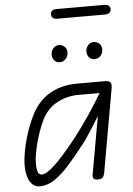

<svg xmlns="http://www.w3.org/2000/svg" viewBox="-62 -985 723 1040"><g transform="rotate(-5 299.5 -465.0)"><path d="M112 9.5Q78 9.5 58.8 -22.2Q39.5 -54 39.5 -110Q39.5 -142.5 47 -183.5Q54.5 -224.5 67.2 -267Q80 -309.5 96.5 -347.5Q113 -385.5 130.5 -412Q158.5 -454 195.2 -479.2Q232 -504.5 274 -515.8Q316 -527 358.5 -527H512Q535 -527 542.2 -517.5Q549.5 -508 545 -483.5L464.5 -28.5Q463.5 -23 457.8 -11.5Q452 0 428.5 0Q407.5 0 404 -8.8Q400.5 -17.5 401.5 -25.5L458 -342.5Q439 -311.5 421.8 -284.2Q404.5 -257 389.5 -234.5Q374.5 -212 361 -195.5Q316 -138 275.2 -91.5Q234.5 -45 194.5 -17.8Q154.5 9.5 112 9.5ZM101 -118Q101 -106 102.2 -90.8Q103.5 -75.5 109.2 -64.2Q115 -53 128.5 -53Q153.5 -53 199 -95.5Q244.5 -138 314 -225Q363 -287.5 404.8 -349.5Q446.5 -411.5 478.5 -465.5H358.5Q332 -465.5 298.8 -457.2Q265.5 -449 233.2 -428.8Q201 -408.5 177.5 -373Q162.5 -350.5 148.8 -316.5Q135 -282.5 124.2 -245Q113.5 -207.5 107.2 -173.8Q101 -140 101 -118ZM467 -650.5Q448.5 -650.5 437.2 -664Q426 -677.5 426.5 -697.5Q427.5 -715.5 439.2 -729.5Q451 -743.5 470 -743.5Q488.5 -743.5 501.2 -730.8Q514 -718 513 -697.5Q512.5 -678 499.2 -664.2Q486 -650.5 467 -650.5ZM277.5 -650.5Q259.5 -650.5 248.2 -664Q237 -677.5 237.5 -697.5Q238.5 -715.5 250.2 -729.5Q262 -743.5 280.5 -743.5Q299.5 -743.5 312.2 -730.8Q325 -718 324 -697.5Q323.5 -678 310.2 -664.2Q297 -650.5 277.5 -650.5ZM286 -886.5Q267.5 -886.5 260.2 -894.2Q253 -902 253 -913Q253 -924 260.2 -931.5Q267.5 -939 286 -939H544.5Q562.5 -939 570 -931.5Q577.5 -924 577.5 -913Q577.5 -902.5 569.8 -894.5Q562 -886.5 544.5 -886.5Z"/></g></svg>

Font: Edu QLD Hand
Style: Regular
Weight: 400
Designer: Tina and Corey Anderson, Eben Sorkin
Foundry: Sorkin Type Co.
Version: Version 2.000